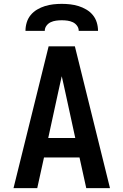

<svg xmlns="http://www.w3.org/2000/svg" viewBox="-20 -975 640 995"><path d="M50 0 232 -735H368L550 0H427L392 -159H208L173 0ZM370 -260 320 -490Q315 -513 310 -535.5Q305 -558 300 -580Q295 -558 290 -535.5Q285 -513 280 -490L230 -260ZM112 -815Q112 -837 118.5 -858.5Q125 -880 139 -897Q153 -914 172.5 -925.5Q192 -937 213 -943.5Q234 -950 256 -952.5Q278 -955 300 -955Q322 -955 344 -952.5Q366 -950 387 -943.5Q408 -937 427.5 -925.5Q447 -914 461 -897Q475 -880 481.5 -858.5Q488 -837 488 -815H388Q388 -830 379 -842Q370 -854 357 -860Q344 -866 329.5 -868Q315 -870 300 -870Q285 -870 270.5 -868Q256 -866 243 -860Q230 -854 221 -842Q212 -830 212 -815Z"/></svg>

Font: Iosevka Extended
Style: Bold
Weight: 700
Width: 7
Monospace: yes
Designer: Belleve Invis
Foundry: Belleve Invis
Version: Version 32.5.0; ttfautohint (v1.8.4)